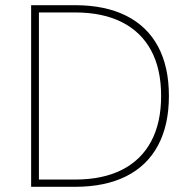

<svg xmlns="http://www.w3.org/2000/svg" viewBox="-20 -720 731 740"><path d="M120 0V-28H269Q376 -28 450 -65.5Q524 -103 562.5 -175Q601 -247 601 -350Q601 -454 562.5 -525.5Q524 -597 450 -634.5Q376 -672 269 -672H120V-700H269Q385 -700 466 -659.5Q547 -619 589 -541Q631 -463 631 -350Q631 -238 589 -159.5Q547 -81 466 -40.5Q385 0 269 0ZM100 0V-700H130V0Z"/></svg>

Font: Fustat ExtraLight
Style: Regular
Weight: 250
Designer: Mohamed Gaber, Khaled Hosny, Laura Garcia Mut
Foundry: Kief Type Foundry, Alif Type Foundry, Hard Type Foundry
Version: Version 1.007